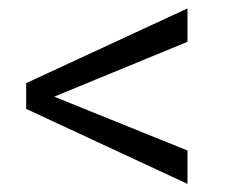

<svg xmlns="http://www.w3.org/2000/svg" viewBox="-20 -545 548 458"><path d="M126 -307.6 109.4 -314.5 126 -321.3 427.2 -445.3V-524.9L42.5 -346.7V-285.2L427.2 -106.4V-186Z"/></svg>

Font: Shabnam FD Light
Style: Regular
Weight: 300
Foundry: DejaVu fonts team - Redesigned by Saber Rastikerdar - Based on Vazir font
Version: Version 5.00;October 20, 2019;FontCreator 12.0.0.2547 64-bit